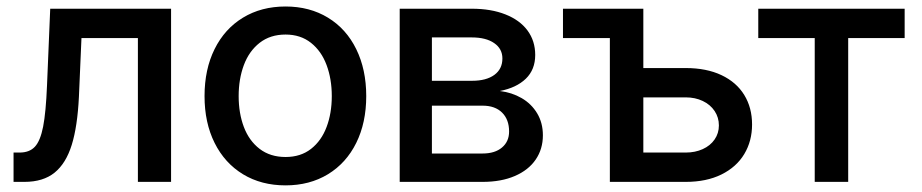

<svg xmlns="http://www.w3.org/2000/svg" viewBox="-20 -557 2824 588"><path d="M21.5 -89.8H40Q70.3 -89.8 86.9 -107.7Q103.5 -125.5 112.1 -169.2Q120.6 -212.9 124 -295.9L133.8 -530.3H503.9V0H402.3V-440.4H229.5L221.7 -260.7Q217.3 -169.9 199.7 -113.3Q182.1 -56.6 147.2 -28.3Q112.3 0 54.7 0H21.5Z M606.4 -262.7Q606.4 -344.7 637.2 -406.7Q668 -468.8 724.1 -502.9Q780.3 -537.1 854.5 -537.1Q928.2 -537.1 984.4 -502.9Q1040.5 -468.8 1071 -406.5Q1101.6 -344.2 1101.6 -262.7Q1101.6 -181.2 1071 -119.4Q1040.5 -57.6 984.4 -23.4Q928.2 10.7 854.5 10.7Q780.3 10.7 724.1 -23.4Q668 -57.6 637.2 -119.4Q606.4 -181.2 606.4 -262.7ZM996.1 -262.7Q996.1 -314.9 980.2 -357.7Q964.4 -400.4 932.4 -425.8Q900.4 -451.2 854.5 -451.2Q807.6 -451.2 775.1 -425.8Q742.7 -400.4 726.8 -357.7Q710.9 -314.9 710.9 -262.7Q710.9 -210.4 726.8 -168.2Q742.7 -126 775.1 -101.1Q807.6 -76.2 854.5 -76.2Q900.9 -76.2 932.6 -101.1Q964.4 -126 980.2 -168.2Q996.1 -210.4 996.1 -262.7Z M1204.1 -530.3H1424.8Q1483.9 -530.3 1527.8 -512.9Q1571.8 -495.6 1595.5 -463.6Q1619.1 -431.6 1619.1 -388.7Q1619.1 -343.8 1590.3 -315.9Q1561.5 -288.1 1510.7 -278.3Q1547.4 -273.9 1577.4 -256.6Q1607.4 -239.3 1625 -210Q1642.6 -180.7 1642.6 -142.6Q1642.6 -100.6 1620.6 -68.4Q1598.6 -36.1 1556.9 -18.1Q1515.1 0 1458 0H1204.1ZM1539.1 -154.3Q1539.1 -190.9 1517.6 -212.2Q1496.1 -233.4 1458 -233.4H1302.7V-86.9H1458Q1495.6 -86.9 1517.3 -105.2Q1539.1 -123.5 1539.1 -154.3ZM1518.6 -377.9Q1518.6 -407.7 1493.4 -425Q1468.3 -442.4 1424.8 -442.4H1302.7V-309.6H1425.8Q1469.2 -309.6 1493.9 -327.6Q1518.6 -345.7 1518.6 -377.9Z M1950.2 -348.6H2080.1Q2143.6 -348.6 2189.5 -326.9Q2235.4 -305.2 2259.3 -266.1Q2283.2 -227.1 2283.2 -175.8Q2283.2 -125 2259.3 -85.2Q2235.4 -45.4 2189.5 -22.7Q2143.6 0 2080.1 0H1847.7V-440.4H1704.1V-530.3H1950.2ZM2080.1 -89.8Q2108.9 -89.8 2132.1 -100.3Q2155.3 -110.8 2168.5 -129.9Q2181.6 -148.9 2181.6 -172.9Q2181.6 -197.3 2168.5 -217Q2155.3 -236.8 2132.1 -247.8Q2108.9 -258.8 2080.1 -258.8H1950.2V-89.8Z M2302.2 -530.3H2750.5V-440.4H2577.6V0H2475.1V-440.4H2302.2Z"/></svg>

Font: Pretendard Medium
Style: Regular
Weight: 500
Designer: Base glyphs from Inter by Rasmus Andersson; Hangeul glyphs from Noto Sans CJK(Source Han Sans) by Jang Soo-young and Kan
Foundry: Kil Hyung-jin
Version: Version 1.309